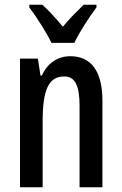

<svg xmlns="http://www.w3.org/2000/svg" viewBox="-20 -786 511 806"><path d="M196 -606H292C313 -651 355 -715 385 -755V-766H331C299 -734 277 -714 244 -674C215 -709 182 -744 158 -766H103V-755C136 -711 176 -648 196 -606ZM275 -550C224 -550 179 -522 156 -469H150L139 -540H64V0H159V-275C159 -410 184 -465 250 -465C297 -465 314 -423 314 -341V0H410V-363C410 -488 362 -550 275 -550Z"/></svg>

Font: Noto Sans Gurmukhi UI ExtraCondensed Medium
Style: Regular
Weight: 500
Width: 2
Designer: Jelle Bosma - Monotype Design Team
Foundry: Monotype Imaging Inc.
Version: Version 2.004